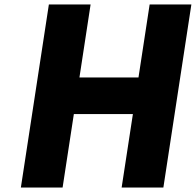

<svg xmlns="http://www.w3.org/2000/svg" viewBox="-20 -845 882 865"><path d="M312.7 -331H578.7L528 0H716L842.2 -825H654.2L603.9 -496H337.9L388.2 -825H200.2L74 0H262Z"/></svg>

Font: Sztylet
Style: BdObl
Weight: 700
Foundry: Cannot Into Space Fonts, PlusOne Fonts
Version: Version 0.12